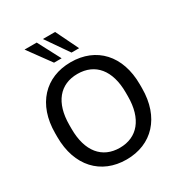

<svg xmlns="http://www.w3.org/2000/svg" viewBox="-217 -1103 1186 1262"><g transform="rotate(-30 375.5 -471.5)"><path d="M375.5 9.8C568.4 9.8 696.8 -125.5 696.8 -345.7V-375C696.8 -593.8 569.3 -728.5 375.5 -728.5C182.1 -728.5 54.2 -593.3 54.2 -375V-345.7C54.2 -126.5 182.6 9.8 375.5 9.8ZM375.5 -79.1C242.2 -79.1 162.1 -175.3 162.1 -345.7V-375C162.1 -544.4 242.2 -639.6 375.5 -639.6C509.3 -639.6 589.8 -543.9 589.8 -375V-345.7C589.8 -175.8 508.8 -79.1 375.5 -79.1ZM470.2 -780.3 386.7 -951.7H293.9L412.6 -780.3ZM337.4 -780.3 247.1 -951.7H154.8L279.8 -780.3Z"/></g></svg>

Font: Winston
Style: Regular
Weight: 400
Designer: Vernon Adams, Kim Jin-seong, David Berlow, Cristiano Sobral
Foundry: The Winston Project Authors
Version: Version 3.004